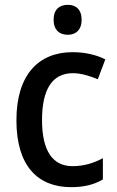

<svg xmlns="http://www.w3.org/2000/svg" viewBox="-20 -765 484 795"><path d="M261 -745C226 -745 202 -726 202 -683C202 -641 226 -621 261 -621C294 -621 318 -641 318 -683C318 -726 294 -745 261 -745ZM275 10C328 10 371 -1 406 -22V-110C369 -90 328 -77 280 -77C197 -77 154 -142 154 -268C154 -396 197 -462 282 -462C316 -462 353 -450 385 -437L416 -519C382 -537 333 -549 281 -549C140 -549 48 -456 48 -267C48 -78 136 10 275 10Z"/></svg>

Font: Noto Sans Lao SemiCondensed Medium
Style: Regular
Weight: 500
Width: 4
Designer: Monotype Design Team
Foundry: Monotype Imaging Inc.
Version: Version 2.003